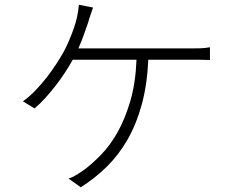

<svg xmlns="http://www.w3.org/2000/svg" viewBox="-20 -765 996 813"><path d="M77 -336Q103 -354 129 -381Q155 -408 178 -437.5Q201 -467 219.5 -496Q238 -525 250 -546Q273 -590 291.5 -642Q310 -694 314 -745L374 -733Q369 -718 363.5 -702.5Q358 -687 354 -672Q346 -649 336 -620.5Q326 -592 312 -560H786Q803 -560 826.5 -560.5Q850 -561 869 -565V-511Q849 -512 826 -512Q803 -512 786 -512H608Q603 -405 580 -321.5Q557 -238 519.5 -173Q482 -108 432 -59Q382 -10 322 28L270 -9Q287 -14 305.5 -25.5Q324 -37 339 -48Q372 -73 409 -111Q446 -149 477.5 -204.5Q509 -260 531.5 -336Q554 -412 558 -512H288Q273 -485 254 -456Q235 -427 213 -399Q191 -371 169 -347Q147 -323 126 -306Z"/></svg>

Font: Kinto Sans Light
Style: Regular
Weight: 300
Designer: Authors: Ryoko NISHIZUKA  (kana & ideographs); Paul D. Hunt (Latin, Greek & Cyrillic); Wenlong ZHANG  (bopomofo); Sandol
Foundry: Adobe Systems Incorporated, ookami Inc.
Version: Version 0.001